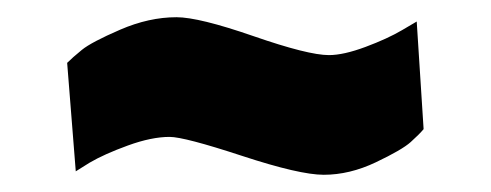

<svg xmlns="http://www.w3.org/2000/svg" viewBox="-20 -413 570 223"><path d="M464 -388 472 -263Q467 -257 457 -248Q447 -239 416.5 -224.5Q386 -210 356 -210Q328 -210 261 -232Q194 -254 177 -254Q156 -254 128.5 -244Q101 -234 84 -224L68 -214L58 -340Q64 -346 75 -355Q86 -364 119.5 -378.5Q153 -393 185 -393Q211 -393 274.5 -371Q338 -349 362 -349Q379 -349 404.5 -358.5Q430 -368 447 -378Z"/></svg>

Font: TypoPRO Titillium Text
Style: 999 wt
Weight: 900
Designer: Accademia di Belle Arti di Urbino and others
Foundry: Accademia di Belle Arti di Urbino and others.
Version: Version 25.000